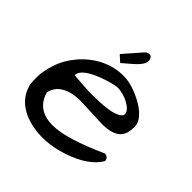

<svg xmlns="http://www.w3.org/2000/svg" viewBox="-166 -739 873 873"><g transform="rotate(45 270.5 -302.5)"><path d="M225.6 -68.4Q311.5 -68.4 484.4 -146.5Q495.1 -146.5 502 -139.2Q508.8 -131.8 508.8 -122.1Q469.7 -55.7 359.4 -18.6Q249 18.6 153.3 -5.9Q44.9 -34.2 21.5 -127.9Q19.5 -146.5 19.5 -177.7Q19.5 -209 35.6 -260.3Q51.8 -311.5 90.8 -357.4Q129.9 -403.3 182.6 -429.7Q235.4 -456.1 294.9 -456.1Q351.6 -456.1 421.9 -417Q455.1 -398.4 474.6 -375Q494.1 -351.6 494.1 -327.1Q494.1 -320.3 493.2 -313.5Q491.2 -253.9 435.5 -238.3Q411.1 -231.4 378.9 -231.4L238.3 -237.3Q168 -237.3 130.9 -207Q109.4 -190.4 100.6 -157.2Q125 -68.4 225.6 -68.4ZM202.1 -366.2Q134.8 -335 134.8 -300.8Q212.9 -293.9 252 -293.9Q360.4 -293.9 398.4 -312.5Q421.9 -322.3 421.9 -336.9Q421.9 -354.5 399.9 -370.1Q377.9 -385.7 354.5 -392.6Q331.1 -399.4 315.4 -399.4Q299.8 -399.4 264.6 -389.2Q229.5 -378.9 202.1 -366.2ZM279.3 -590.8Q293 -609.4 308.6 -609.4Q318.4 -609.4 323.2 -600.1Q328.1 -590.8 327.1 -582Q326.2 -573.2 322.3 -565.4Q318.4 -557.6 309.6 -546.9Q293 -528.3 242.2 -486.3L211.9 -513.7Z"/></g></svg>

Font: Architects Daughter
Style: Regular
Weight: 400
Designer: Kimberly Geswein
Foundry: Kimberly Geswein
Version: Version 1.003 2010